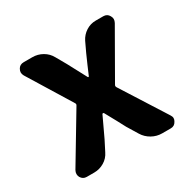

<svg xmlns="http://www.w3.org/2000/svg" viewBox="-130 -690 821 821"><g transform="rotate(-30 281.0 -280.0)"><path d="M73.2 0Q54.7 0 44.9 -16.6Q41 -24.4 41 -32.2Q41 -41 45.9 -49.8L187.5 -286.1Q191.4 -292 187.5 -297.9L56.6 -510.7Q51.8 -519.5 51.8 -527.3Q51.8 -535.2 56.6 -543.9Q65.4 -559.6 85 -559.6H127Q154.3 -559.6 177.2 -546.4Q200.2 -533.2 212.9 -509.8L241.2 -460Q265.6 -413.1 290 -368.2Q291 -366.2 293 -366.2Q294.9 -366.2 295.9 -368.2Q301.8 -382.8 315.4 -413.6Q329.1 -444.3 335.9 -460L358.4 -507.8Q370.1 -531.2 392.1 -545.4Q414.1 -559.6 440.4 -559.6H477.5Q497.1 -559.6 505.9 -543Q510.7 -535.2 510.7 -526.9Q510.7 -518.6 505.9 -509.8L375 -281.2Q371.1 -275.4 375 -268.6L514.6 -48.8Q520.5 -40 520.5 -32.2Q520.5 -24.4 515.6 -16.6Q506.8 0 488.3 0H445.3Q418.9 0 395.5 -13.2Q372.1 -26.4 358.4 -48.8L326.2 -101.6Q325.2 -104.5 304.7 -142.1Q284.2 -179.7 273.4 -199.2Q272.5 -201.2 269.5 -201.2Q266.6 -201.2 265.6 -199.2Q259.8 -185.5 219.7 -101.6L194.3 -51.8Q182.6 -27.3 159.7 -13.7Q136.7 0 110.4 0Z"/></g></svg>

Font: Gen Jyuu Gothic P Bold
Style: Bold
Weight: 700
Designer: [Source Han Sans]
Ryoko NISHIZUKA  (kana & ideographs); Paul D. Hunt (Latin, Greek & Cyrillic); Wenlong ZHANG  (bopomofo
Version: Version 1.002.20150607